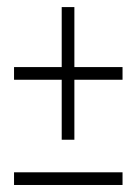

<svg xmlns="http://www.w3.org/2000/svg" viewBox="-20 -527 400 547"><path d="M329.1 -335.9V-299.8H191.9V-128.9H155.8V-299.8H20V-335.9H155.8V-506.8H191.9V-335.9ZM329.1 -36.1V0H20V-36.1Z"/></svg>

Font: Open Sans Hebrew Condensed Light
Style: Italic
Weight: 300
Width: 3
Italic angle: -12°
Foundry: Ascender Corporation, Yanek Iontef
Version: Version 2.001;PS 002.001;hotconv 1.0.70;makeotf.lib2.5.58329